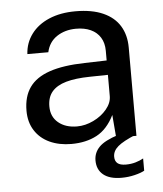

<svg xmlns="http://www.w3.org/2000/svg" viewBox="-51 -572 665 782"><g transform="rotate(-5 282.0 -181.0)"><path d="M52.5 -140.6Q52.5 -198.4 79 -236Q105.4 -273.6 161.4 -292.8Q217.3 -312 306.2 -313.9L395.6 -316.4V-355.9Q395.6 -387.7 381.7 -410.2Q367.8 -432.8 342.2 -444.5Q316.6 -456.2 281.8 -456Q236.4 -455.6 203.7 -433.7Q170.9 -411.7 161.8 -370.4H76.2Q78.9 -416.2 105.4 -451.8Q131.8 -487.4 178.2 -507.2Q224.7 -527 286.4 -527Q353.4 -527 398.9 -506.8Q444.4 -486.6 467.1 -449.3Q489.8 -412.1 489.8 -361V0H406.9L399.2 -93.2Q371.1 -36.6 327.2 -13.3Q283.3 10 223.4 10Q173.1 10 134.3 -8Q95.6 -26 74.1 -60Q52.5 -93.9 52.5 -140.6ZM395.6 -170V-257.5L321.5 -256.2Q262.8 -255.3 224.3 -244.4Q185.8 -233.4 166.3 -210.5Q146.8 -187.6 146.8 -150Q146.8 -107.9 176.1 -83.6Q205.4 -59.2 252.6 -59.2Q286.1 -59.2 319.4 -75.2Q352.8 -91.2 374.1 -116.9Q395.4 -142.6 395.6 -170ZM416.4 -10.4 486.9 -4.8Q434.9 16.6 413.4 35Q391.9 53.3 391.9 76.8Q391.9 94.8 402.7 103.8Q413.5 112.9 437 112.9Q458.1 112.9 476.5 107.5Q494.9 102.1 508.8 94.1V144.2Q494.8 152.2 468.6 158.6Q442.4 165 414.6 165Q366.2 165 340.5 144.1Q314.8 123.1 314.8 85.6Q314.8 53.9 337.3 30.7Q359.8 7.5 416.4 -10.4Z"/></g></svg>

Font: Public Sans VF
Style: Regular
Weight: 400
Designer: Pablo Impallari, Rodrigo Fuenzalida (Modified by Dan O. Williams and USWDS)
Version: Version 1.003